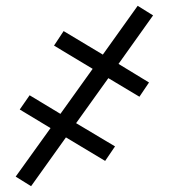

<svg xmlns="http://www.w3.org/2000/svg" viewBox="-20 -493 640 661"><path d="M87 148 34 115 154 -52 48 -116 82 -165 188 -101 299 -256 166 -336 199 -386 334 -305 454 -473 507 -440 388 -273 493 -209 460 -160 353 -224 242 -69 376 11 342 61 207 -20Z"/></svg>

Font: Iosevka Slab Light Extended
Style: Italic
Weight: 300
Width: 7
Italic angle: -9°
Monospace: yes
Designer: Belleve Invis
Foundry: Belleve Invis
Version: Version 11.1.0; ttfautohint (v1.8.3)